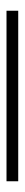

<svg xmlns="http://www.w3.org/2000/svg" viewBox="237 -187 76 590"><g transform="rotate(90 275.0 108.0)"><path d="M13 126H537V90H13Z"/></g></svg>

Font: Noto Sans CJK Thin
Style: Regular
Weight: 100
Designer: Ryoko NISHIZUKA (kana & ideographs); Paul D. Hunt (Latin, Greek & Cyrillic); Wenlong ZHANG (bopomofo); Sandoll Communica
Foundry: Adobe Systems Incorporated
Version: Version 1.000;PS 1;hotconv 1.0.78;makeotf.lib2.5.61930